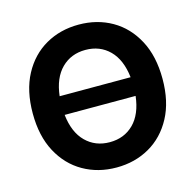

<svg xmlns="http://www.w3.org/2000/svg" viewBox="-108 -849 987 970"><g transform="rotate(-15 385.5 -363.5)"><path d="M385.3 9.8Q289.1 9.8 212.2 -34.2Q135.3 -78.1 90.6 -161.6Q45.9 -245.1 45.9 -363.3Q45.9 -481.9 90.6 -565.7Q135.3 -649.4 212.2 -693.4Q289.1 -737.3 385.3 -737.3Q481.9 -737.3 558.6 -693.4Q635.3 -649.4 679.9 -565.7Q724.6 -481.9 724.6 -363.3Q724.6 -244.6 679.9 -161.4Q635.3 -78.1 558.6 -34.2Q481.9 9.8 385.3 9.8ZM199.7 -412.6H570.8Q560.1 -506.3 510.5 -555.7Q460.9 -605 385.3 -605Q310.1 -605 260.3 -555.7Q210.4 -506.3 199.7 -412.6ZM385.3 -122.6Q460.9 -122.6 510.5 -171.9Q560.1 -221.2 570.8 -314.9H199.7Q210.4 -221.2 260.3 -171.9Q310.1 -122.6 385.3 -122.6Z"/></g></svg>

Font: Inter-Bold
Style: Bold
Weight: 700
Designer: Rasmus Andersson
Foundry: rsms
Version: Version 4.000;git-a52131595